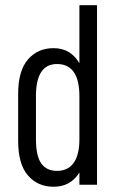

<svg xmlns="http://www.w3.org/2000/svg" viewBox="-20 -710 452 738"><path d="M49.8 -168V-349.1Q49.8 -438 87.4 -481.4Q125 -524.9 186 -524.9Q251.5 -524.9 285.2 -466.8V-689.9H353V0H285.2V-46.9Q251.5 7.8 186 7.8Q125 7.8 87.4 -35.6Q49.8 -79.1 49.8 -168ZM285.2 -174.8V-339.8Q285.2 -463.9 199.2 -463.9Q118.2 -463.9 118.2 -340.8V-175.8Q118.2 -110.4 138.7 -81.5Q159.2 -53.2 199.2 -53.2Q241.2 -53.2 263.2 -84Q285.2 -114.7 285.2 -174.8Z"/></svg>

Font: D-DIN Condensed
Style: Regular
Weight: 400
Width: 3
Designer: Charles Nix
Foundry: Datto Inc.
Version: Version 1.00